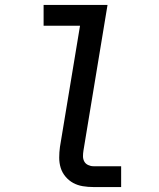

<svg xmlns="http://www.w3.org/2000/svg" viewBox="-20 -755 640 775"><path d="M357 0Q335 0 314 -3.5Q293 -7 275.5 -16.5Q258 -26 244.5 -42Q231 -58 225 -77.5Q219 -97 219 -118.5Q219 -140 222 -162L303 -651H156V-735H414L317 -148Q315 -136 315 -124.5Q315 -113 320 -103.5Q325 -94 335.5 -89Q346 -84 357 -84H469V0Z"/></svg>

Font: Iosevka Slab Medium Extended
Style: Italic
Weight: 500
Width: 7
Italic angle: -9°
Monospace: yes
Designer: Belleve Invis
Foundry: Belleve Invis
Version: Version 11.1.0; ttfautohint (v1.8.3)